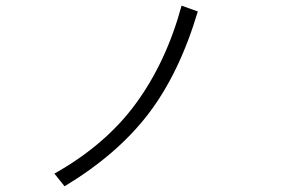

<svg xmlns="http://www.w3.org/2000/svg" viewBox="-20 -691 1040 681"><path d="M172.9 -75.2Q355.5 -177.7 462.9 -325.2Q570.3 -472.7 624 -670.9L681.6 -650.4Q616.2 -430.7 505.9 -286.6Q395.5 -142.6 209 -30.3Z"/></svg>

Font: Gothic A1 Light
Style: Regular
Weight: 300
Version: Version 2.50